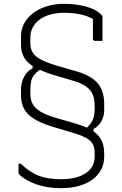

<svg xmlns="http://www.w3.org/2000/svg" viewBox="-20 -736 640 1006"><path d="M317 -716Q350 -716 379 -712Q408 -708 433 -701Q458 -694 477 -684Q496 -674 509 -661Q512 -658 514 -655.5Q516 -653 516.5 -651Q517 -649 517 -645Q517 -613 517 -582.5Q517 -552 517 -522Q507 -522 497.5 -522Q488 -522 478 -522Q473 -522 470 -525Q467 -528 467 -533Q467 -550 467 -566.5Q467 -583 467 -599.5Q467 -616 467 -633Q467 -650 467 -666L492 -620Q430 -669 317 -669Q277 -669 244.5 -660Q212 -651 188.5 -634Q165 -617 152 -593Q139 -569 139 -540V-508Q139 -478 153.5 -457.5Q168 -437 199 -421.5Q230 -406 281 -391L378 -363Q435 -347 467.5 -322.5Q500 -298 513 -265.5Q526 -233 526 -192V-160Q526 -138 519.5 -119Q513 -100 500.5 -85Q488 -70 470 -60V-43L421 -53Q443 -73 454.5 -88.5Q466 -104 471 -121.5Q476 -139 476 -163V-181Q476 -216 466 -240.5Q456 -265 430.5 -283Q405 -301 360 -314L262 -343Q200 -362 162 -383.5Q124 -405 107 -433.5Q90 -462 90 -499V-545Q90 -583 107 -614Q124 -645 154.5 -668Q185 -691 226.5 -703.5Q268 -716 317 -716ZM299 203Q382 203 429 171.5Q476 140 476 83V65Q476 34 464 15.5Q452 -3 425 -16.5Q398 -30 353 -43L255 -72Q193 -91 156.5 -114.5Q120 -138 105 -168Q90 -198 90 -235V-265Q90 -303 106.5 -334Q123 -365 151 -378V-401L208 -383Q177 -364 162.5 -347.5Q148 -331 143.5 -311Q139 -291 139 -260V-244Q139 -214 151 -191.5Q163 -169 191.5 -151.5Q220 -134 271 -119L368 -91Q425 -75 459.5 -54.5Q494 -34 510 -4.5Q526 25 526 70V84Q526 121 510.5 151.5Q495 182 465.5 204Q436 226 394 238Q352 250 299 250Q265 250 233 245Q201 240 172.5 230.5Q144 221 120.5 207.5Q97 194 80 177Q79 175 78 173.5Q77 172 77 169Q77 157 77 145.5Q77 134 77 122H89Q136 167 184 185Q232 203 299 203Z"/></svg>

Font: Recursive Monospace Light
Style: Regular
Weight: 300
Version: Version 1.047